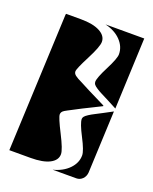

<svg xmlns="http://www.w3.org/2000/svg" viewBox="-99 -548 474 596"><g transform="rotate(20 137.5 -250.0)"><path d="M147 -10Q179 -18 198.5 -38Q218 -58 218 -83Q218 -98 198 -136.5Q178 -175 178 -189Q178 -193 181 -197Q184 -201 192.5 -206.5Q201 -212 209 -216Q217 -220 234 -229Q251 -238 264 -245L255 -40Q254 -27 245.5 -18.5Q237 -10 225 -10ZM147 -490H275L265 -255Q252 -262 234.5 -271Q217 -280 209 -284Q201 -288 192.5 -293.5Q184 -299 181 -303Q178 -307 178 -312Q178 -325 198 -364Q218 -403 218 -417Q218 -442 199 -462Q180 -482 147 -490ZM0 -21 20 -475Q20 -477 21 -479H70Q110 -479 132.5 -467Q155 -455 155 -435Q155 -419 132 -374.5Q109 -330 109 -321Q109 -314 116 -308.5Q123 -303 140 -295Q170 -279 195 -267Q220 -255 227 -251V-249Q220 -245 195 -233Q170 -221 140 -205Q131 -200 127.5 -198.5Q124 -197 118.5 -193.5Q113 -190 111 -186.5Q109 -183 109 -179Q109 -169 132 -124Q155 -79 155 -64Q155 -44 133 -32.5Q111 -21 70 -21Z"/></g></svg>

Font: PrimecolorCV1
Style: Medium
Weight: 500
Designer: gluk
Foundry: gluk
Version: Version 0.672